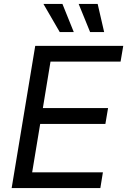

<svg xmlns="http://www.w3.org/2000/svg" viewBox="-20 -962 650 982"><path d="M39.6 0 160.2 -727.5H610.4L596.7 -647H238.3L199.2 -409.2H532.7L519 -328.1H185.5L144.5 -80.6H506.3L493.2 0ZM440.9 -797.9 382.3 -941.9H479.5L512.7 -797.9ZM285.6 -797.9 202.1 -941.9H299.3L357.4 -797.9Z"/></svg>

Font: Inter 18pt
Style: Italic
Weight: 400
Italic angle: -9.3988°
Designer: Rasmus Andersson
Foundry: rsms
Version: Version 4.001;git-66647c0bb